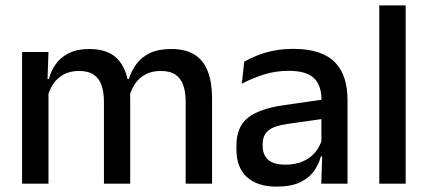

<svg xmlns="http://www.w3.org/2000/svg" viewBox="-20 -682 1590 713"><path d="M669.5 0V-304.5Q669.5 -339 660.8 -364.8Q652 -390.5 631.8 -404.5Q611.5 -418.5 577 -418.5Q544 -418.5 520 -405.5Q496 -392.5 481.2 -370.5Q466.5 -348.5 460 -320.5L447 -388.5H458.5Q467.5 -418 486 -443.5Q504.5 -469 536 -484.5Q567.5 -500 615.5 -500Q669.5 -500 703 -478.8Q736.5 -457.5 752 -416.2Q767.5 -375 767.5 -315.5V0ZM62 0V-489H160L156 -374.5L160 -368.5V0ZM366 0V-304.5Q366 -339 357.2 -364.8Q348.5 -390.5 328.2 -404.5Q308 -418.5 273.5 -418.5Q240.5 -418.5 216.5 -405.5Q192.5 -392.5 177.8 -370.5Q163 -348.5 156.5 -320.5L140.5 -388.5H161.5Q169.5 -419.5 187.8 -444.8Q206 -470 236.5 -485Q267 -500 311.5 -500Q379.5 -500 414.5 -465Q449.5 -430 458.5 -363Q461 -353.5 462.2 -341.5Q463.5 -329.5 463.5 -318V0Z M1173 0 1177 -116 1173.5 -131V-285L1174 -309.5Q1174 -366 1145.2 -392.5Q1116.5 -419 1053 -419Q1001.5 -419 957.5 -404.5Q913.5 -390 878 -371L887 -453Q907 -464.5 934 -475.5Q961 -486.5 995 -493.5Q1029 -500.5 1069.5 -500.5Q1125 -500.5 1163.5 -487.2Q1202 -474 1225.5 -449Q1249 -424 1259.8 -389Q1270.5 -354 1270.5 -311V0ZM1007.5 11Q935 11 896.5 -24.8Q858 -60.5 858 -126.5V-141.5Q858 -211.5 901.2 -245.2Q944.5 -279 1037.5 -292L1184.5 -313L1190 -242L1049 -222Q998.5 -215 977 -197.8Q955.5 -180.5 955.5 -147V-140Q955.5 -106.5 976.2 -88.5Q997 -70.5 1039.5 -70.5Q1078.5 -70.5 1106.5 -83.5Q1134.5 -96.5 1152 -118.2Q1169.5 -140 1176 -166.5L1189.5 -101H1171.5Q1163.5 -71 1145 -45.5Q1126.5 -20 1093.2 -4.5Q1060 11 1007.5 11Z M1388.5 0V-662H1486.5V0Z"/></svg>

Font: Anek Telugu Medium Medium
Style: Regular
Weight: 500
Version: Version 1.003